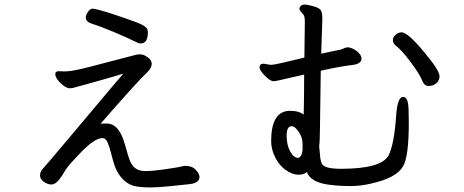

<svg xmlns="http://www.w3.org/2000/svg" viewBox="-20 -785 2040 844"><path d="M581 35Q608 39 640 39Q672 39 721.5 34Q771 29 813 24.5Q855 20 857 -6Q857 -21 840.5 -38.5Q824 -56 795 -56Q787 -56 780 -53.5Q773 -51 712.5 -42Q652 -33 619 -33L605 -34Q569 -38 552 -76Q544 -96 536 -126Q528 -156 523 -169Q498 -242 450 -242Q425 -242 422 -241Q582 -425 628 -468Q647 -487 647 -504Q647 -521 629 -533.5Q611 -546 598 -546Q585 -546 581.5 -545Q578 -544 515.5 -528Q453 -512 375.5 -491.5Q298 -471 265 -471L239 -472Q223 -472 223 -460Q223 -448 234 -433.5Q245 -419 260 -408Q275 -397 286 -397Q296 -397 302.5 -399Q309 -401 345 -410.5Q381 -420 446.5 -439Q512 -458 522 -461Q516 -455 485 -418Q454 -381 416 -336Q378 -291 339 -244.5Q300 -198 264.5 -156Q229 -114 204 -84.5Q179 -55 167.5 -42.5Q156 -30 156 -14Q156 3 173 14.5Q190 26 206 26Q223 26 240 4.5Q257 -17 266.5 -35.5Q276 -54 346 -126Q400 -178 430 -178Q444 -178 452 -161Q460 -144 468 -112.5Q476 -81 484 -56Q515 24 581 35ZM598 -594Q630 -594 630 -643Q630 -653 625.5 -660Q621 -667 606 -675.5Q591 -684 522.5 -707.5Q454 -731 424.5 -739Q395 -747 387 -747Q376 -747 366.5 -732.5Q357 -718 357 -708Q357 -690 383 -681Q422 -669 483.5 -643Q545 -617 567 -605.5Q589 -594 598 -594Z M1291 -91Q1271 -91 1255.5 -119.5Q1240 -148 1240 -189Q1240 -230 1262 -230Q1273 -230 1283 -218Q1310 -189 1310 -151V-126Q1307 -95 1291 -91ZM1863 -407Q1875 -407 1883 -410Q1912 -423 1912 -450Q1912 -475 1851 -548Q1774 -643 1745 -643Q1732 -643 1719.5 -632.5Q1707 -622 1707 -609Q1707 -596 1718 -586Q1745 -566 1786 -511Q1827 -456 1838 -426Q1847 -407 1863 -407ZM1519 33Q1564 33 1611 22Q1723 -3 1751 -53Q1777 -93 1777 -247L1776 -302Q1775 -359 1752 -359Q1728 -359 1722 -284Q1713 -148 1687 -100Q1653 -43 1479 -43Q1406 -43 1395 -65Q1390 -76 1388 -90L1383 -143Q1386 -159 1386.5 -222Q1387 -285 1390 -474Q1474 -493 1533 -500Q1569 -505 1569 -528Q1569 -543 1551 -558Q1533 -573 1512 -577Q1499 -577 1490.5 -572Q1482 -567 1466.5 -564.5Q1451 -562 1392 -549L1397 -703Q1397 -731 1389.5 -741Q1382 -751 1356 -758Q1330 -765 1318 -765Q1302 -765 1296 -749Q1296 -741 1303 -733.5Q1310 -726 1315 -719Q1320 -712 1320 -688L1318 -532Q1315 -531 1293.5 -526Q1272 -521 1228.5 -510.5Q1185 -500 1169 -500L1139 -505Q1121 -505 1121 -489Q1121 -480 1132 -466Q1143 -452 1157.5 -440Q1172 -428 1183 -428Q1192 -428 1237.5 -439Q1283 -450 1303 -454L1317 -457Q1317 -355 1315 -281Q1295 -298 1252 -298Q1172 -295 1172 -165Q1172 -128 1190 -92.5Q1208 -57 1237 -37Q1266 -17 1292 -17Q1316 -17 1329 -29Q1346 19 1435 28Q1475 33 1519 33Z"/></svg>

Font: LXGW WenKai Mono TC
Style: Bold
Weight: 700
Designer: LXGW / Fontworks Inc.
Foundry: LXGW / Fontworks Inc.
Version: Version 1.330